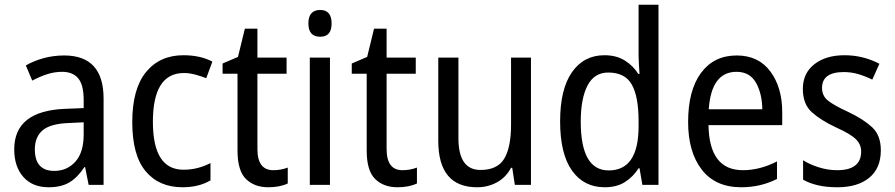

<svg xmlns="http://www.w3.org/2000/svg" viewBox="-20 -780 3774 810"><path d="M333 -213Q333 -137 298 -98Q263 -59 209 -59Q127 -59 127 -150Q127 -202 159.5 -230Q192 -258 270 -261L333 -264ZM89 -504 116 -440Q146 -456 177.5 -466.5Q209 -477 242 -477Q287 -477 310 -449.5Q333 -422 333 -358V-324L257 -321Q40 -313 40 -150Q40 -77 78.5 -33.5Q117 10 185 10Q239 10 273.5 -11Q308 -32 336 -75H339L354 0H417V-364Q417 -546 251 -546Q205 -546 163.5 -534.5Q122 -523 89 -504Z M868 -19V-92Q843 -79 814.5 -71.5Q786 -64 754 -64Q625 -64 625 -266Q625 -472 756 -472Q778 -472 803 -465.5Q828 -459 850 -450L876 -520Q825 -547 754 -547Q654 -547 596 -476Q538 -405 538 -265Q538 -125 594.5 -57.5Q651 10 750 10Q819 10 868 -19Z M1066 -151V-469H1189V-537H1066V-659H1013L984 -540L919 -512V-469H982V-145Q982 -60 1017.5 -25Q1053 10 1112 10Q1160 10 1194 -6V-73Q1165 -62 1133 -62Q1066 -62 1066 -151Z M1281 -681Q1281 -625 1331 -625Q1379 -625 1379 -681Q1379 -738 1331 -738Q1281 -738 1281 -681ZM1287 -537V0H1372V-537Z M1611 -151V-469H1734V-537H1611V-659H1558L1529 -540L1464 -512V-469H1527V-145Q1527 -60 1562.5 -25Q1598 10 1657 10Q1705 10 1739 -6V-73Q1710 -62 1678 -62Q1611 -62 1611 -151Z M2136 -537V-254Q2136 -159 2107.5 -111Q2079 -63 2007 -63Q1914 -63 1914 -197V-537H1829V-186Q1829 10 1993 10Q2038 10 2076 -10.5Q2114 -31 2136 -72H2141L2152 0H2220V-537Z M2430 -267Q2430 -364 2458.5 -419Q2487 -474 2546 -474Q2617 -474 2645.5 -423Q2674 -372 2674 -270V-247Q2674 -61 2548 -61Q2430 -61 2430 -267ZM2674 -70H2678L2690 0H2758V-760H2674V-544Q2674 -529 2675.5 -507Q2677 -485 2678 -468H2673Q2651 -503 2615.5 -525Q2580 -547 2530 -547Q2443 -547 2393 -475.5Q2343 -404 2343 -268Q2343 -131 2393 -60.5Q2443 10 2531 10Q2582 10 2616.5 -12Q2651 -34 2674 -70Z M2883 -265Q2883 -139 2940.5 -64.5Q2998 10 3107 10Q3189 10 3258 -25V-99Q3186 -62 3114 -62Q2972 -62 2969 -252H3280V-307Q3280 -411 3230 -478.5Q3180 -546 3088 -546Q2992 -546 2937.5 -472.5Q2883 -399 2883 -265ZM3196 -319H2970Q2981 -477 3087 -477Q3143 -477 3169 -431.5Q3195 -386 3196 -319Z M3560 -307Q3497 -336 3472.5 -356Q3448 -376 3448 -409Q3448 -476 3540 -476Q3572 -476 3602 -467Q3632 -458 3660 -444L3690 -511Q3621 -547 3543 -547Q3464 -547 3415.5 -509Q3367 -471 3367 -405Q3367 -341 3404.5 -307Q3442 -273 3506 -243Q3568 -215 3590.5 -193Q3613 -171 3613 -141Q3613 -62 3512 -62Q3472 -62 3433 -74.5Q3394 -87 3368 -104V-22Q3394 -7 3430 1.5Q3466 10 3513 10Q3598 10 3647 -30Q3696 -70 3696 -146Q3696 -209 3659.5 -243Q3623 -277 3560 -307Z"/></svg>

Font: Noto Sans UI SemiCondensed
Style: Regular
Weight: 400
Width: 4
Designer: Monotype Design Team
Foundry: Monotype Imaging Inc.
Version: 1.001